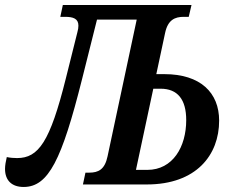

<svg xmlns="http://www.w3.org/2000/svg" viewBox="-57 -734 925 764"><path d="M37 10C136 10 189 -99 269 -417L329 -656H487L371 -112C360 -59 334 -47 298 -47H283L273 0H527C724 0 815 -117 815 -254C815 -365 741 -439 597 -439H565L600 -603C611 -655 639 -667 674 -667H694L705 -714H193L183 -667H202C234 -667 255 -660 255 -632C255 -625 254 -616 251 -606L205 -422C142 -169 96 -105 11 -105C-2 -105 -16 -106 -30 -109C-34 -92 -37 -76 -37 -62C-37 -15 -9 10 37 10ZM582 -381C650 -381 684 -338 684 -256C684 -150 631 -58 529 -58H484L553 -381Z"/></svg>

Font: Noto Serif Condensed SemiBold
Style: Italic
Weight: 600
Width: 3
Italic angle: -12°
Designer: Monotype Design Team
Foundry: Monotype Imaging Inc.
Version: Version 2.014